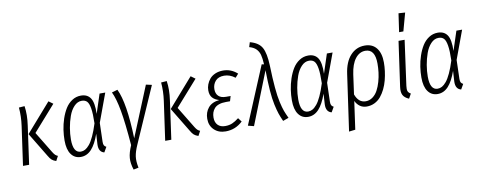

<svg xmlns="http://www.w3.org/2000/svg" viewBox="-76 -1147 4340 1733"><g transform="rotate(-10 2094.0 -281.0)"><path d="M355 8.8Q329.6 0.5 315.2 -12.2Q300.8 -24.9 286.1 -50.8L150.9 -273.9L378.9 -534.2L418.9 -504.9L213.9 -272.9L333 -77.1Q345.2 -57.6 354.5 -48.8Q363.8 -40 377.9 -34.2ZM51.8 0 102.1 -356.9Q114.3 -443.4 106.9 -524.9L159.2 -528.8Q171.4 -448.7 157.2 -352.1L107.9 0Z M675.8 -534.2Q735.4 -534.2 763.4 -491.5Q791.5 -448.7 788.1 -347.2L845.7 -522.9H897.9L801.8 -262.2L796.9 -88.9Q796.4 -66.9 802.7 -56.2Q809.1 -45.4 822.8 -39.1L795.9 7.8Q744.6 -4.9 747.1 -73.2L752.9 -170.9Q720.7 -79.1 679 -33.9Q637.2 11.2 581.1 11.2Q524.9 11.2 492.9 -33Q460.9 -77.1 460.9 -160.2Q460.9 -208.5 468.3 -258.3Q475.6 -308.1 492.4 -358.2Q509.3 -408.2 533.4 -447Q557.6 -485.8 594.5 -510Q631.3 -534.2 675.8 -534.2ZM674.8 -486.8Q636.2 -486.8 605 -453.9Q573.7 -420.9 555.7 -370.1Q537.6 -319.3 528.3 -264.4Q519 -209.5 519 -159.2Q519 -36.1 588.9 -36.1Q609.9 -36.1 629.2 -46.6Q648.4 -57.1 669.2 -82Q689.9 -106.9 711.4 -153.1Q732.9 -199.2 753.9 -266.1Q756.3 -354 748.5 -402.1Q740.7 -450.2 723.4 -468.5Q706.1 -486.8 674.8 -486.8Z M1010.3 -528.8Q1073.7 -397.9 1083.5 -70.8L1271.5 -529.8L1324.7 -518.1L1101.6 -9.8Q1075.2 49.3 1069.1 92.8Q1063 136.2 1075.7 196.8L1029.3 206.1Q1009.8 146.5 1013.4 97.9Q1017.1 49.3 1045.4 -15.1Q1029.3 -220.2 1008.5 -335.9Q987.8 -451.7 957.5 -513.2Z M1658.2 8.8Q1632.8 0.5 1618.4 -12.2Q1604 -24.9 1589.4 -50.8L1454.1 -273.9L1682.1 -534.2L1722.2 -504.9L1517.1 -272.9L1636.2 -77.1Q1648.4 -57.6 1657.7 -48.8Q1667 -40 1681.2 -34.2ZM1355 0 1405.3 -356.9Q1417.5 -443.4 1410.2 -524.9L1462.4 -528.8Q1474.6 -448.7 1460.4 -352.1L1411.1 0Z M1908.2 11.2Q1844.2 11.2 1803.7 -27.6Q1763.2 -66.4 1763.2 -128.9Q1763.2 -188.5 1797.4 -229.7Q1831.5 -271 1899.9 -277.8Q1859.4 -289.1 1838.1 -313.5Q1816.9 -337.9 1816.9 -380.9Q1816.9 -408.2 1826.9 -434.6Q1836.9 -460.9 1855.7 -483.6Q1874.5 -506.3 1906.7 -520.3Q1939 -534.2 1979 -534.2Q2051.8 -534.2 2108.9 -482.9L2080.1 -450.2Q2032.2 -486.8 1980 -486.8Q1926.8 -486.8 1899.9 -455.6Q1873 -424.3 1873 -380.9Q1873 -340.8 1896 -318.4Q1918.9 -295.9 1964.8 -295.9H2006.8L1993.2 -250H1956.1Q1918.5 -250 1891.4 -240.5Q1864.3 -231 1849.4 -213.6Q1834.5 -196.3 1827.6 -175.8Q1820.8 -155.3 1820.8 -129.9Q1820.8 -86.4 1845 -61.8Q1869.1 -37.1 1912.1 -37.1Q1949.2 -37.1 1977.5 -49.3Q2005.9 -61.5 2038.1 -86.9L2064.9 -51.8Q1998.5 11.2 1908.2 11.2Z M2261.7 -744.1Q2340.8 -723.6 2370.1 -671.1Q2399.4 -618.7 2403.3 -502.9Q2406.7 -385.3 2414.1 -302.7Q2421.4 -220.2 2433.8 -165.3Q2446.3 -110.4 2457.3 -80.8Q2468.3 -51.3 2487.3 -11.2L2434.6 7.8Q2416 -33.2 2405.3 -64.9Q2394.5 -96.7 2382.6 -150.9Q2370.6 -205.1 2364.7 -283.4Q2358.9 -361.8 2357.4 -470.2L2167.5 8.8L2113.8 -4.9L2332.5 -528.8L2353.5 -524.9Q2350.6 -580.6 2341.8 -613Q2333 -645.5 2310.8 -668Q2288.6 -690.4 2248.5 -701.2Z M2759.3 -534.2Q2818.8 -534.2 2846.9 -491.5Q2875 -448.7 2871.6 -347.2L2929.2 -522.9H2981.4L2885.3 -262.2L2880.4 -88.9Q2879.9 -66.9 2886.2 -56.2Q2892.6 -45.4 2906.2 -39.1L2879.4 7.8Q2828.1 -4.9 2830.6 -73.2L2836.4 -170.9Q2804.2 -79.1 2762.5 -33.9Q2720.7 11.2 2664.6 11.2Q2608.4 11.2 2576.4 -33Q2544.4 -77.1 2544.4 -160.2Q2544.4 -208.5 2551.8 -258.3Q2559.1 -308.1 2575.9 -358.2Q2592.8 -408.2 2616.9 -447Q2641.1 -485.8 2678 -510Q2714.8 -534.2 2759.3 -534.2ZM2758.3 -486.8Q2719.7 -486.8 2688.5 -453.9Q2657.2 -420.9 2639.2 -370.1Q2621.1 -319.3 2611.8 -264.4Q2602.5 -209.5 2602.5 -159.2Q2602.5 -36.1 2672.4 -36.1Q2693.4 -36.1 2712.6 -46.6Q2731.9 -57.1 2752.7 -82Q2773.4 -106.9 2794.9 -153.1Q2816.4 -199.2 2837.4 -266.1Q2839.8 -354 2832 -402.1Q2824.2 -450.2 2806.9 -468.5Q2789.6 -486.8 2758.3 -486.8Z M3276.9 -534.2Q3347.2 -534.2 3384.5 -486.6Q3421.9 -439 3421.9 -354Q3421.9 -314.9 3416.7 -274.7Q3411.6 -234.4 3400.9 -192.9Q3390.1 -151.4 3372.3 -115Q3354.5 -78.6 3331.1 -50.3Q3307.6 -22 3274.4 -5.4Q3241.2 11.2 3202.1 11.2Q3166 11.2 3139.6 -7.3Q3113.3 -25.9 3098.1 -58.1L3062 199.2L3003.9 206.1L3077.1 -308.1Q3091.8 -417 3145.3 -475.6Q3198.7 -534.2 3276.9 -534.2ZM3200.2 -37.1Q3235.4 -37.1 3264.2 -58.3Q3293 -79.6 3311 -113Q3329.1 -146.5 3341.3 -189.5Q3353.5 -232.4 3358.4 -273.4Q3363.3 -314.5 3363.3 -354Q3363.3 -486.8 3274.9 -486.8Q3220.2 -486.8 3182.1 -437.5Q3144 -388.2 3130.9 -295.9L3106 -116.2Q3134.8 -37.1 3200.2 -37.1Z M3628.9 -768.1 3689 -764.2 3643.6 -599.1H3604.5ZM3641.6 -522.9 3585 -110.8Q3580.6 -78.1 3586.4 -62.3Q3592.3 -46.4 3612.8 -35.2L3588.9 7.8Q3548.8 -9.3 3534.9 -36.6Q3521 -64 3527.8 -111.8L3585.9 -522.9Z M3946.3 -534.2Q4005.9 -534.2 4033.9 -491.5Q4062 -448.7 4058.6 -347.2L4116.2 -522.9H4168.5L4072.3 -262.2L4067.4 -88.9Q4066.9 -66.9 4073.2 -56.2Q4079.6 -45.4 4093.3 -39.1L4066.4 7.8Q4015.1 -4.9 4017.6 -73.2L4023.4 -170.9Q3991.2 -79.1 3949.5 -33.9Q3907.7 11.2 3851.6 11.2Q3795.4 11.2 3763.4 -33Q3731.4 -77.1 3731.4 -160.2Q3731.4 -208.5 3738.8 -258.3Q3746.1 -308.1 3762.9 -358.2Q3779.8 -408.2 3804 -447Q3828.1 -485.8 3865 -510Q3901.9 -534.2 3946.3 -534.2ZM3945.3 -486.8Q3906.7 -486.8 3875.5 -453.9Q3844.2 -420.9 3826.2 -370.1Q3808.1 -319.3 3798.8 -264.4Q3789.6 -209.5 3789.6 -159.2Q3789.6 -36.1 3859.4 -36.1Q3880.4 -36.1 3899.7 -46.6Q3918.9 -57.1 3939.7 -82Q3960.4 -106.9 3981.9 -153.1Q4003.4 -199.2 4024.4 -266.1Q4026.9 -354 4019 -402.1Q4011.2 -450.2 3993.9 -468.5Q3976.6 -486.8 3945.3 -486.8Z"/></g></svg>

Font: Fira Sans Compressed Light
Style: Italic
Weight: 300
Width: 3
Italic angle: -8°
Designer: Carrois Corporate & Edenspiekermann AG
Foundry: Carrois Corporate GbR & Edenspiekermann AG
Version: Version 4.203;PS 004.203;hotconv 1.0.88;makeotf.lib2.5.64775